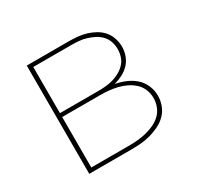

<svg xmlns="http://www.w3.org/2000/svg" viewBox="-120 -672 839 814"><g transform="rotate(-30 300.0 -265.0)"><path d="M99 0V-530H305Q326 -530 347.5 -528Q369 -526 389 -520Q409 -514 428 -503.5Q447 -493 461 -477Q475 -461 482 -440Q489 -419 489 -398Q489 -398 489 -398Q489 -398 489 -398Q489 -376 481.5 -355Q474 -334 459 -318Q444 -302 424.5 -292Q405 -282 383 -276Q409 -271 433 -261Q457 -251 476.5 -234Q496 -217 506.5 -192.5Q517 -168 517 -142Q517 -118 508.5 -95Q500 -72 483 -55Q466 -38 444.5 -27.5Q423 -17 400 -10.5Q377 -4 353 -2Q329 0 305 0ZM120 -285H305Q324 -285 342.5 -286.5Q361 -288 379 -293Q397 -298 413.5 -307Q430 -316 443 -329.5Q456 -343 462 -361Q468 -379 468 -398Q468 -417 462 -435Q456 -453 443 -466.5Q430 -480 413.5 -488.5Q397 -497 379 -502.5Q361 -508 342.5 -509.5Q324 -511 305 -511H120ZM120 -19H305Q326 -19 347.5 -21Q369 -23 389.5 -28Q410 -33 429.5 -42Q449 -51 464.5 -65.5Q480 -80 488 -100.5Q496 -121 496 -142Q496 -164 488 -184Q480 -204 464.5 -218.5Q449 -233 429.5 -242.5Q410 -252 389.5 -257Q369 -262 347.5 -264Q326 -266 305 -266H120Z"/></g></svg>

Font: Iosevka Curly Thin Extended
Style: Regular
Weight: 100
Width: 7
Monospace: yes
Designer: Belleve Invis
Foundry: Belleve Invis
Version: Version 11.1.0; ttfautohint (v1.8.3)